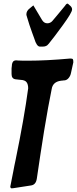

<svg xmlns="http://www.w3.org/2000/svg" viewBox="-20 -1048 426 1063"><path d="M250 -806 248 -804Q238 -790 217 -790H201Q183 -790 170 -834L158 -867Q153 -882 143 -910L127 -962Q126 -964 126 -968Q126 -988 145 -1002L162 -1016Q164 -1018 165 -1018Q166 -1015 169 -1011L213 -937Q224 -919 242 -919Q259 -919 271 -933L270 -932L297 -964Q320 -993 340 -1016L345 -1023Q350 -1028 353 -1028Q356 -1028 360 -1024L363 -1021L370 -1015Q379 -1006 379 -997V-995Q379 -979 328.5 -909.5Q278 -840 250 -806ZM150 -21 53 -6H50L46 -5Q37 -6 37 -15Q37 -17 39 -25L53 -96Q55 -108 59.5 -130Q64 -152 66 -161Q114 -394 136 -559Q136 -581 127 -593Q118 -605 93 -606L66 -609Q44 -612 44 -638V-669Q44 -671 44.5 -673.5Q45 -676 45 -677L44 -675Q46 -679 46 -690Q49 -713 68 -714L80 -713Q89 -712 109 -712H136Q237 -712 369 -724Q381 -724 383.5 -720Q386 -716 386 -703L373 -644Q370 -628 360 -616Q350 -604 337 -603H334Q331 -602 327 -602Q320 -602 316 -601H317Q272 -595 266 -554L246 -450Q235 -389 224 -322Q217 -278 203.5 -191Q190 -104 184 -60Q179 -24 150 -21Z"/></svg>

Font: Bangerz Fix
Style: Regular
Weight: 400
Designer: vernon adams
Foundry: Vernon Adams
Version: Version 2.10;December 28, 2023;FontCreator 13.0.0.2683 64-bi